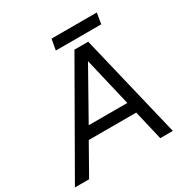

<svg xmlns="http://www.w3.org/2000/svg" viewBox="-217 -974 1084 1124"><g transform="rotate(-30 325.0 -411.5)"><path d="M-32 0 369 -700H462L630 0H545L498 -200H177L64 0ZM220 -275H481L404 -602ZM272 -750 285 -823H591L579 -750Z"/></g></svg>

Font: Figtree
Style: Italic
Weight: 400
Italic angle: -9.5°
Foundry: Erik Kennedy
Version: Version 2.001; ttfautohint (v1.8.4.7-5d5b);gftools[0.9.27]